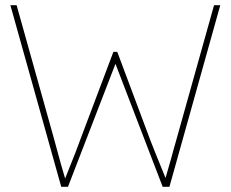

<svg xmlns="http://www.w3.org/2000/svg" viewBox="-20 -720 889 740"><path d="M216 0 20 -700H44L186 -193Q196 -156 202.5 -132.5Q209 -109 215 -87Q221 -65 231 -32Q257 -96 271 -132.5Q285 -169 297 -202L417 -520H432L551 -202Q555 -191 561 -175.5Q567 -160 580 -127.5Q593 -95 618 -34Q627 -66 631.5 -81Q636 -96 639 -107Q642 -118 647 -136.5Q652 -155 663 -193L805 -700H829L633 0H607L425 -474L242 0Z"/></svg>

Font: Lexend Thin
Style: Regular
Weight: 100
Designer: Bonnie Shaver-Troup, Thomas Jockin
Foundry: Lexend
Version: Version 1.007; ttfautohint (v1.8.3)